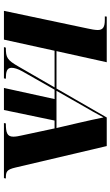

<svg xmlns="http://www.w3.org/2000/svg" viewBox="192 -768 576 1001"><g transform="rotate(90 480.5 -268.0)"><path d="M129 -436 37 0H187L245 -264H436L328 -77C293 -16 281 -10 229 -10L226 0H389L391 -10C355 -10 334 -15 334 -40C334 -53 339 -72 353 -97L448 -264H497L439 0H554L609 -264H650L687 -91C690 -79 693 -62 693 -49C693 -17 673 -10 624 -10L622 0H909L911 -10C876 -10 865 -13 854 -60L742 -536H593L442 -274H247L305 -536H67L66 -526H84C122 -526 137 -516 137 -489C137 -476 133 -453 129 -436ZM454 -274 528 -404C554 -449 575 -485 592 -518H593C600 -482 610 -438 621 -390L648 -274Z"/></g></svg>

Font: Noto Serif Display
Style: Bold Italic
Weight: 700
Italic angle: -12°
Designer: Monotype Design Team
Foundry: Monotype Imaging Inc.
Version: Version 2.009